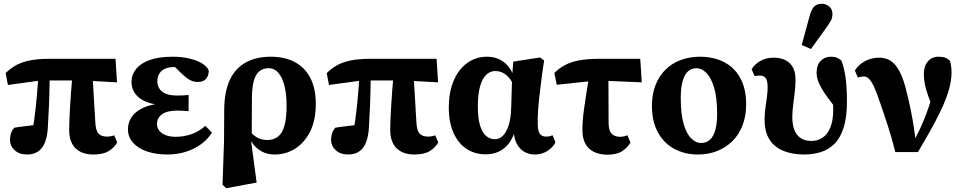

<svg xmlns="http://www.w3.org/2000/svg" viewBox="-20 -805 5105 1019"><path d="M124 15Q82 15 57.5 -8Q33 -31 33 -63Q33 -82 38.5 -98Q44 -114 55 -127Q76 -131 104 -134Q132 -137 160 -141Q188 -145 210 -147L152 -109Q157 -135 161 -164.5Q165 -194 168.5 -225Q172 -256 175 -289Q178 -322 180.5 -356.5Q183 -391 185 -426H244Q244 -391 243 -358Q242 -325 241.5 -294Q241 -263 239.5 -235Q238 -207 236.5 -180.5Q235 -154 234 -130Q230 -56 202.5 -20.5Q175 15 124 15ZM22 -354 10 -417Q33 -440 62 -457Q91 -474 134.5 -483.5Q178 -493 247 -493H593L601 -368L419 -378H197ZM475 15Q415 15 381 -18Q347 -51 347 -117Q347 -143 348.5 -173Q350 -203 352 -240.5Q354 -278 357.5 -323.5Q361 -369 366 -425H470L486 -155Q488 -112 503 -96Q518 -80 547 -80Q559 -80 569 -82Q579 -84 586 -87L602 -49Q586 -21 556.5 -3Q527 15 475 15Z M868 15Q809 15 762 -0.5Q715 -16 687 -46.5Q659 -77 659 -120Q659 -155 679.5 -185Q700 -215 743.5 -234.5Q787 -254 857 -257V-246Q799 -248 759 -263.5Q719 -279 698.5 -306.5Q678 -334 678 -369Q678 -408 702 -438.5Q726 -469 774.5 -486.5Q823 -504 896 -504Q945 -504 985 -494.5Q1025 -485 1052 -468.5Q1079 -452 1088 -431Q1088 -403 1073.5 -386.5Q1059 -370 1031 -370Q1016 -370 1002.5 -374Q989 -378 973.5 -389.5Q958 -401 936 -422L892 -466L954 -470L978 -443Q958 -449 938.5 -449Q919 -449 902 -449Q876 -449 856.5 -440.5Q837 -432 826 -415Q815 -398 815 -374Q815 -352 826 -334.5Q837 -317 860 -307.5Q883 -298 919 -298Q935 -298 947.5 -298.5Q960 -299 981 -301V-215Q958 -217 945.5 -217.5Q933 -218 920 -218Q893 -218 873 -213Q853 -208 840 -198.5Q827 -189 820 -176Q813 -163 813 -148Q813 -129 824 -113.5Q835 -98 857.5 -88.5Q880 -79 913 -79Q954 -79 993.5 -92Q1033 -105 1070 -137L1105 -101Q1083 -66 1047.5 -40Q1012 -14 966.5 0.5Q921 15 868 15Z M1161 175 1169 -54 1170 -225Q1171 -320 1200 -381.5Q1229 -443 1284.5 -473.5Q1340 -504 1417 -504Q1493 -504 1546.5 -474.5Q1600 -445 1628 -389.5Q1656 -334 1656 -254Q1656 -166 1625.5 -106Q1595 -46 1545.5 -15.5Q1496 15 1438 15Q1398 15 1367.5 -2Q1337 -19 1316 -50.5Q1295 -82 1283 -123H1274L1283 -144Q1302 -111 1321 -93Q1340 -75 1359 -68.5Q1378 -62 1400 -62Q1432 -62 1455 -79.5Q1478 -97 1489.5 -137.5Q1501 -178 1501 -246Q1501 -302 1490.5 -346.5Q1480 -391 1458.5 -417Q1437 -443 1405 -443Q1376 -443 1356.5 -427Q1337 -411 1327 -375.5Q1317 -340 1317 -283L1316 -73L1312 -62L1342 164L1180 194Z M1828 15Q1786 15 1761.5 -8Q1737 -31 1737 -63Q1737 -82 1742.5 -98Q1748 -114 1759 -127Q1780 -131 1808 -134Q1836 -137 1864 -141Q1892 -145 1914 -147L1856 -109Q1861 -135 1865 -164.5Q1869 -194 1872.5 -225Q1876 -256 1879 -289Q1882 -322 1884.5 -356.5Q1887 -391 1889 -426H1948Q1948 -391 1947 -358Q1946 -325 1945.5 -294Q1945 -263 1943.5 -235Q1942 -207 1940.5 -180.5Q1939 -154 1938 -130Q1934 -56 1906.5 -20.5Q1879 15 1828 15ZM1726 -354 1714 -417Q1737 -440 1766 -457Q1795 -474 1838.5 -483.5Q1882 -493 1951 -493H2297L2305 -368L2123 -378H1901ZM2179 15Q2119 15 2085 -18Q2051 -51 2051 -117Q2051 -143 2052.5 -173Q2054 -203 2056 -240.5Q2058 -278 2061.5 -323.5Q2065 -369 2070 -425H2174L2190 -155Q2192 -112 2207 -96Q2222 -80 2251 -80Q2263 -80 2273 -82Q2283 -84 2290 -87L2306 -49Q2290 -21 2260.5 -3Q2231 15 2179 15Z M2558 14Q2500 14 2456 -15Q2412 -44 2387 -99.5Q2362 -155 2362 -234Q2362 -317 2388 -377.5Q2414 -438 2460 -471Q2506 -504 2565 -504Q2606 -504 2636.5 -487Q2667 -470 2686.5 -441Q2706 -412 2712 -373H2728L2712 -339Q2700 -369 2684.5 -388.5Q2669 -408 2650 -418Q2631 -428 2608 -428Q2581 -428 2560 -407.5Q2539 -387 2527.5 -345.5Q2516 -304 2516 -240Q2516 -177 2528 -138.5Q2540 -100 2560.5 -83Q2581 -66 2607 -66Q2629 -66 2647.5 -83Q2666 -100 2678.5 -136.5Q2691 -173 2693 -231L2698 -397L2704 -478L2846 -500L2868 -484Q2860 -435 2854 -387.5Q2848 -340 2843 -296.5Q2838 -253 2835.5 -215Q2833 -177 2834 -145Q2834 -112 2844.5 -96Q2855 -80 2878 -80Q2889 -80 2897.5 -82Q2906 -84 2913 -87L2928 -50Q2915 -23 2885.5 -4Q2856 15 2818 15Q2790 15 2766 2.5Q2742 -10 2726.5 -35.5Q2711 -61 2707 -98H2709Q2696 -61 2674 -36Q2652 -11 2623 1.5Q2594 14 2558 14Z M2935 -355 2922 -418Q2947 -442 2976.5 -458.5Q3006 -475 3050.5 -484Q3095 -493 3163 -493H3378L3386 -368L3149 -378ZM3204 16Q3165 16 3135 2.5Q3105 -11 3088 -40Q3071 -69 3071 -115Q3071 -140 3073 -166.5Q3075 -193 3079.5 -225.5Q3084 -258 3090.5 -301Q3097 -344 3107 -403H3209L3210 -154Q3210 -112 3226 -95.5Q3242 -79 3270 -79Q3283 -79 3293 -81.5Q3303 -84 3310 -87L3326 -48Q3310 -21 3281.5 -2.5Q3253 16 3204 16Z M3684 15Q3615 15 3559.5 -14.5Q3504 -44 3472 -102Q3440 -160 3440 -243Q3440 -305 3459 -353.5Q3478 -402 3512 -435.5Q3546 -469 3593 -486.5Q3640 -504 3695 -504Q3767 -504 3822.5 -475.5Q3878 -447 3909 -390.5Q3940 -334 3940 -251Q3940 -189 3920.5 -139Q3901 -89 3866 -55Q3831 -21 3785 -3Q3739 15 3684 15ZM3700 -46Q3729 -46 3748 -63.5Q3767 -81 3776.5 -115.5Q3786 -150 3786 -201Q3786 -286 3770 -339.5Q3754 -393 3729 -418Q3704 -443 3677 -443Q3649 -443 3630.5 -425.5Q3612 -408 3602.5 -373Q3593 -338 3593 -284Q3593 -199 3608.5 -146.5Q3624 -94 3649 -70Q3674 -46 3700 -46Z M4248 15Q4186 15 4138.5 -4Q4091 -23 4064.5 -63.5Q4038 -104 4038 -170Q4038 -201 4042 -230.5Q4046 -260 4050 -288Q4054 -316 4054 -342Q4054 -376 4044 -390Q4034 -404 4012 -404Q4006 -404 3998 -403Q3990 -402 3985 -401L3969 -438Q3985 -464 4015.5 -481.5Q4046 -499 4086 -499Q4122 -499 4148 -486Q4174 -473 4188 -447.5Q4202 -422 4202 -383Q4202 -351 4198 -316Q4194 -281 4189.5 -247.5Q4185 -214 4185 -185Q4185 -121 4211 -89Q4237 -57 4286 -57Q4320 -57 4346 -74.5Q4372 -92 4387 -128.5Q4402 -165 4402 -221Q4402 -250 4400 -273.5Q4398 -297 4395 -322L4426 -318L4427 -215Q4395 -257 4369 -292.5Q4343 -328 4328.5 -359Q4314 -390 4314 -418Q4314 -460 4335.5 -482Q4357 -504 4390 -504Q4409 -504 4421.5 -499Q4434 -494 4446 -483Q4463 -437 4469 -383.5Q4475 -330 4475 -266Q4475 -183 4457.5 -128Q4440 -73 4409 -42Q4378 -11 4337 2Q4296 15 4248 15ZM4235 -566 4276 -717Q4286 -755 4301 -770Q4316 -785 4340 -785Q4364 -785 4381 -770.5Q4398 -756 4398 -731Q4398 -711 4389.5 -695Q4381 -679 4364 -656L4284 -545Z M4732 2Q4714 -69 4693 -134.5Q4672 -200 4649 -265Q4632 -317 4618 -346Q4604 -375 4591.5 -387Q4579 -399 4565 -399Q4555 -399 4547.5 -397.5Q4540 -396 4533 -393L4517 -431Q4533 -455 4554 -470Q4575 -485 4599 -492Q4623 -499 4647 -499Q4680 -499 4706.5 -482.5Q4733 -466 4754.5 -425.5Q4776 -385 4792 -316Q4804 -269 4813 -224.5Q4822 -180 4829 -136Q4836 -92 4840 -45H4825L4840 -76Q4855 -104 4869 -135Q4883 -166 4896 -200.5Q4909 -235 4920.5 -273Q4932 -311 4942 -353L4945 -201Q4922 -253 4908 -291Q4894 -329 4888.5 -358Q4883 -387 4883 -411Q4883 -454 4904.5 -479Q4926 -504 4960 -504Q4983 -504 4996.5 -499Q5010 -494 5022 -482Q5026 -467 5028 -453Q5030 -439 5030 -418Q5030 -374 5014 -322Q4998 -270 4971.5 -215Q4945 -160 4914 -105Q4883 -50 4852 2Z"/></svg>

Font: Source Serif 4 18pt
Style: Bold
Weight: 700
Designer: Frank Grießhammer
Foundry: Adobe Systems Incorporated
Version: Version 4.004;hotconv 1.0.116;makeotfexe 2.5.65601